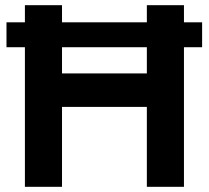

<svg xmlns="http://www.w3.org/2000/svg" viewBox="-20 -720 804 740"><path d="M5 -538V-634H76V-700H219V-634H546V-700H689V-634H759V-538H689V0H546V-308H219V0H76V-538ZM219 -437H546V-538H219Z"/></svg>

Font: Jost* Semi
Style: Regular
Weight: 600
Version: Version 3.7